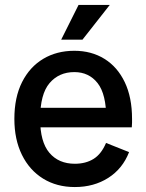

<svg xmlns="http://www.w3.org/2000/svg" viewBox="-20 -745 591 775"><path d="M282 10Q209 10 154 -24Q99 -58 68.5 -120Q38 -182 38 -265Q38 -352 69 -413.5Q100 -475 154.5 -507.5Q209 -540 280 -540Q349 -540 401.5 -507.5Q454 -475 483.5 -413.5Q513 -352 513 -265Q513 -257 513 -250Q513 -243 512 -231H120V-310H438L409 -265Q409 -365 374 -409.5Q339 -454 280 -454Q218 -454 180 -409.5Q142 -365 142 -265Q142 -172 179.5 -128Q217 -84 282 -84Q326 -84 357.5 -103.5Q389 -123 408 -168L501 -131Q475 -64 417 -27Q359 10 282 10ZM313 -585H227L297 -725H423Z"/></svg>

Font: Radio Canada Big
Style: Regular
Weight: 400
Designer: Étienne Aubert Bonn
Foundry: Coppers and Brasses
Version: Version 1.001